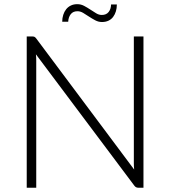

<svg xmlns="http://www.w3.org/2000/svg" viewBox="-20 -878 796 898"><path d="M130 -707.5Q137 -707.5 141 -705.8Q145 -704 149.5 -698L607.5 -85Q606 -100 606 -114V-707.5H651V0H626.5Q615 0 608 -10L148 -624Q149.5 -609 149.5 -595.5V0H105V-707.5ZM456 -808Q477 -808 488 -821.8Q499 -835.5 499.5 -857H526.5Q526.5 -839.5 522 -824.8Q517.5 -810 509 -798.8Q500.5 -787.5 487.2 -781.2Q474 -775 457 -775Q440.5 -775 425.5 -783Q410.5 -791 396.5 -800.2Q382.5 -809.5 369.2 -817.5Q356 -825.5 342.5 -825.5Q321.5 -825.5 310.8 -811.5Q300 -797.5 299 -776.5H271Q271 -793.5 275.8 -808.5Q280.5 -823.5 289.5 -834.8Q298.5 -846 311.5 -852.2Q324.5 -858.5 341.5 -858.5Q358.5 -858.5 373.5 -850.5Q388.5 -842.5 402.5 -833.2Q416.5 -824 429.5 -816Q442.5 -808 456 -808Z"/></svg>

Font: Lato TR Light
Style: Regular
Weight: 300
Designer: Lukasz Dziedzic
Foundry: Lukasz Dziedzic
Version: Version 1.104 2013